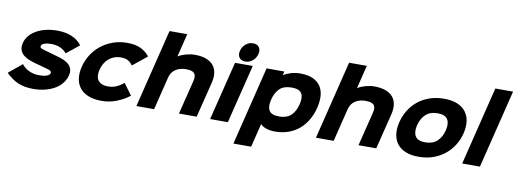

<svg xmlns="http://www.w3.org/2000/svg" viewBox="-77 -1340 5441 2026"><g transform="rotate(10 2644.0 -327.0)"><path d="M643 -193Q632 -151 604 -113.5Q576 -76 531.5 -48.5Q487 -21 427 -5Q367 11 293 11Q203 11 134.5 -17.5Q66 -46 2 -110L145 -228Q177 -186 225.5 -164Q274 -142 328 -142Q390 -142 417.5 -154.5Q445 -167 449 -183Q453 -196 442 -206.5Q431 -217 388 -228Q383 -229 368 -233Q353 -237 336 -242Q319 -247 303.5 -251Q288 -255 283 -256Q246 -266 209 -280Q172 -294 145 -315.5Q118 -337 105.5 -369Q93 -401 104 -446Q114 -489 143 -524.5Q172 -560 216 -585.5Q260 -611 317 -625Q374 -639 442 -639Q531 -639 597.5 -610.5Q664 -582 705 -528L568 -418Q542 -451 500 -470Q458 -489 407 -489Q376 -489 355.5 -485.5Q335 -482 322 -476Q309 -470 303 -462.5Q297 -455 296 -448Q291 -431 314 -422Q337 -413 385 -401Q389 -399 402.5 -395.5Q416 -392 431 -387.5Q446 -383 459.5 -379Q473 -375 478 -374Q525 -362 560 -346Q595 -330 616.5 -308.5Q638 -287 645 -258.5Q652 -230 643 -193Z M1325 -98Q1269 -52 1190.5 -21Q1112 10 1028 10Q941 10 882 -15Q823 -40 790.5 -83.5Q758 -127 751 -185.5Q744 -244 761 -311Q778 -379 816 -439Q854 -499 909.5 -543.5Q965 -588 1036 -614Q1107 -640 1191 -640Q1283 -640 1341 -610Q1399 -580 1430 -536L1278 -413Q1256 -445 1227.5 -461Q1199 -477 1151 -477Q1112 -477 1079 -464.5Q1046 -452 1020.5 -430Q995 -408 977.5 -377.5Q960 -347 951 -311Q942 -276 944 -247Q946 -218 960 -197Q974 -176 1000.5 -164Q1027 -152 1069 -152Q1117 -152 1157 -169.5Q1197 -187 1236 -219Z M2141 -382 2046 0H1856L1945 -358Q1951 -382 1952 -403Q1953 -424 1944 -440Q1935 -456 1912.5 -465Q1890 -474 1849 -474Q1784 -474 1738 -443.5Q1692 -413 1678 -357L1590 0H1400L1607 -840H1797L1736 -592H1738Q1774 -614 1822 -627Q1870 -640 1916 -640Q1987 -640 2036.5 -621Q2086 -602 2114 -568Q2142 -534 2148.5 -486.5Q2155 -439 2141 -382Z M2573 -764Q2562 -720 2527.5 -691Q2493 -662 2449 -662Q2404 -662 2384 -691.5Q2364 -721 2375 -764Q2386 -808 2420 -837Q2454 -866 2499 -866Q2544 -866 2564 -837Q2584 -808 2573 -764ZM2380 0H2190L2346 -630H2536Z M3283 -315Q3266 -245 3232 -185Q3198 -125 3148.5 -81.5Q3099 -38 3033 -13.5Q2967 11 2885 11Q2832 11 2791.5 -3Q2751 -17 2731 -40H2729L2667 212H2477L2684 -630H2874L2865 -590H2867Q2898 -611 2945.5 -625Q2993 -639 3045 -639Q3126 -639 3180 -614.5Q3234 -590 3262.5 -546.5Q3291 -503 3295.5 -444Q3300 -385 3283 -315ZM3093 -316Q3113 -394 3088 -435.5Q3063 -477 2981 -477Q2899 -477 2854 -435.5Q2809 -394 2789 -316Q2769 -237 2794 -195Q2819 -153 2901 -153Q2982 -153 3028 -195.5Q3074 -238 3093 -316Z M4065 -382 3970 0H3780L3869 -358Q3875 -382 3876 -403Q3877 -424 3868 -440Q3859 -456 3836.5 -465Q3814 -474 3773 -474Q3708 -474 3662 -443.5Q3616 -413 3602 -357L3514 0H3324L3531 -840H3721L3660 -592H3662Q3698 -614 3746 -627Q3794 -640 3840 -640Q3911 -640 3960.5 -621Q4010 -602 4038 -568Q4066 -534 4072.5 -486.5Q4079 -439 4065 -382Z M4850 -315Q4833 -247 4796.5 -188Q4760 -129 4706 -85Q4652 -41 4581 -15.5Q4510 10 4425 10Q4339 10 4281 -15Q4223 -40 4191 -84Q4159 -128 4152 -187.5Q4145 -247 4162 -315Q4179 -383 4215 -442.5Q4251 -502 4305 -546Q4359 -590 4429.5 -615Q4500 -640 4586 -640Q4672 -640 4730 -615Q4788 -590 4820.5 -546Q4853 -502 4860 -443Q4867 -384 4850 -315ZM4660 -315Q4679 -389 4652.5 -433Q4626 -477 4546 -477Q4465 -477 4418 -433.5Q4371 -390 4352 -315Q4334 -241 4360 -196.5Q4386 -152 4466 -152Q4547 -152 4594.5 -196Q4642 -240 4660 -315Z M5081 0H4891L5098 -840H5288Z"/></g></svg>

Font: TypoPRO Sinkin Sans
Style: 800 Black Italic
Weight: 900
Italic angle: -112°
Designer: Keith Bates
Foundry: K-Type
Version: Sinkin Sans (version 1.0)  by Keith Bates   •   © 2014   www